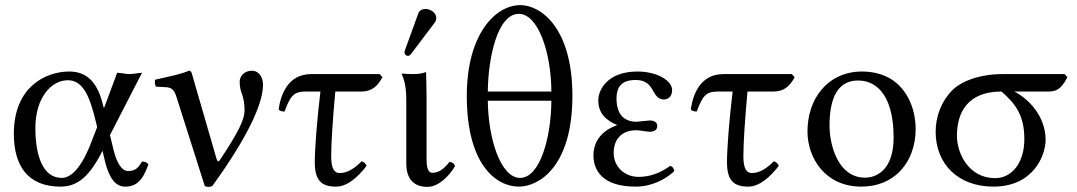

<svg xmlns="http://www.w3.org/2000/svg" viewBox="-20 -718 4203 749"><path d="M409 -191 534 -434C521 -434 500 -429 485 -429C470 -429 452 -434 437 -434L389.5 -306C386.7 -298.5 385.1 -294 382.8 -304C363 -391 323.5 -439 250 -439C159 -439 34 -380 34 -196C34 -72 88 10 216 10C284 10 330 -31 380 -130L389 -91C405 -23 431 10 468 10C512 10 537 -14 559 -77C553 -84 546 -88 534 -88C517 -58 504 -51 479 -51C456 -51 436 -80 423 -133ZM359 -222 343 -181C309 -86 267 -24 221 -24C147 -24 118 -111 118 -219C118 -334 178 -405 245 -405C305 -405 331 -339 354 -243Z M668 -341 779 8C788.7 11.7 798.3 12.3 808 8C945 -181 1006 -313 1006 -387C1006 -415 992 -442 962 -442C931 -442 915 -418 915 -401C915 -350 934 -352 934 -286C934 -252.5 910 -202 838 -94C831.5 -84.3 827.5 -89.1 824.9 -98L729 -429C726 -440 723.5 -442 717 -442C686.5 -429 644.5 -420.5 585 -407C583.2 -399 584 -388 588 -380L625 -378C648.2 -376.7 659 -370 668 -341Z M1194 -429C1101 -429 1074 -344 1067 -291C1071 -285 1080 -283 1090 -283C1113 -344 1125 -361 1174 -361H1230C1217 -253 1208 -139 1208 -85C1208 -12 1236 10 1291 10C1335 10 1376 -27 1410 -71C1406.6 -80.7 1399.7 -85.9 1391 -89C1350 -47 1321 -43 1304 -43C1283 -43 1272 -63 1272 -108C1272 -163 1278 -251 1288 -361H1390C1431 -361 1454 -383 1472 -417L1461 -429Z M1640 -683C1627 -683 1616 -677 1612 -666L1560 -523C1559 -520 1558 -516 1558 -513C1558 -506 1564 -500 1572 -500C1576 -500 1581 -504 1584 -508L1676 -630C1680 -635 1682 -643 1682 -648C1682 -668 1660 -683 1640 -683ZM1565 -322V-81C1565 -21.5 1592 11 1648 11C1691 11 1734 -33 1755 -70C1752.4 -79.9 1744.6 -84.8 1734 -87C1715 -63 1695 -44 1667 -44C1652 -44 1644 -58 1644 -99V-343C1644 -375 1642 -437 1642 -437C1627 -431 1611 -429 1592 -429C1580 -429 1555 -430 1549 -431L1547 -429C1564 -394 1565 -350 1565 -322Z M2131 -361H1883C1884 -490 1920 -664 2004 -664C2078 -664 2130 -517 2131 -361ZM2131 -325C2130 -180 2086 -24 2009 -24C1932 -24 1884 -181 1883 -325ZM1801 -344C1801 -72 1918 10 2004 10C2084 10 2213 -70 2213 -344C2213 -609 2090 -698 2010 -698C1912 -698 1801 -584 1801 -344Z M2374 -121C2374 -177 2407 -210 2463 -210C2472 -210 2506 -204 2514 -204C2537 -204 2544 -215 2544 -227C2544 -239 2534 -248 2515 -248C2510 -248 2465 -243 2464 -243C2421 -243 2385 -265 2385 -334C2385 -400 2430 -406 2461 -406C2500 -406 2517 -385 2528 -363C2538 -346 2548 -330 2570 -330C2583 -330 2602 -338 2602 -367C2602 -403 2544 -439 2467 -439C2349 -439 2314 -367 2314 -327C2314 -278.7 2340.2 -250.3 2386 -231V-229C2314 -204 2295 -151 2295 -113C2295 -55 2328 10 2460 10C2523 10 2577 -19 2610 -50C2609.6 -60.8 2603.7 -68.2 2595 -71C2556 -44 2518 -28 2471 -28C2416 -28 2374 -68 2374 -121Z M2802 -429C2709 -429 2682 -344 2675 -291C2679 -285 2688 -283 2698 -283C2721 -344 2733 -361 2782 -361H2838C2825 -253 2816 -139 2816 -85C2816 -12 2844 10 2899 10C2943 10 2984 -27 3018 -71C3014.6 -80.7 3007.7 -85.9 2999 -89C2958 -47 2929 -43 2912 -43C2891 -43 2880 -63 2880 -108C2880 -163 2886 -251 2896 -361H2998C3039 -361 3062 -383 3080 -417L3069 -429Z M3130 -205C3130 -103 3198 10 3340 10C3404.4 10 3452.8 -12.7 3486.9 -46C3531.7 -89.8 3552 -152.7 3552 -214C3552 -318 3495 -439 3342 -439C3276.2 -439 3221.9 -412 3185.3 -369C3149 -326.4 3130 -268.2 3130 -205ZM3327 -404C3413 -404 3466 -326 3466 -182C3466 -56 3401 -25 3354 -25C3250 -25 3216 -151 3216 -228C3216 -315 3237 -404 3327 -404Z M4073 -361C4110 -361 4126 -383 4144 -417L4133 -429H3892C3801 -429 3730 -401 3695 -366C3653 -324 3630 -265 3630 -204C3630 -78 3718 10 3855 10C4014 10 4059 -115 4059 -172C4059 -261 3997 -330 3937 -361ZM3862 -23C3759 -23 3713 -120 3713 -188C3713 -283 3758 -361 3887 -361C3944 -311 3976 -266 3976 -175C3976 -81 3926 -23 3862 -23Z"/></svg>

Font: Libertinus Math
Style: Regular
Weight: 400
Designer: Philipp H. Poll
Foundry: Khaled Hosny
Version: Version 6.2